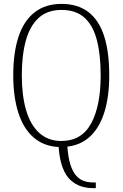

<svg xmlns="http://www.w3.org/2000/svg" viewBox="-20 -745 630 986"><path d="M455 221Q426 221 397 212Q368 203 343 180.5Q318 158 302 116.5Q286 75 281 10Q204 6 152 -39.5Q100 -85 74 -166.5Q48 -248 48 -359Q48 -474 75 -556Q102 -638 157.5 -681.5Q213 -725 296 -725Q379 -725 433.5 -683.5Q488 -642 514.5 -560.5Q541 -479 541 -358Q541 -250 516.5 -170.5Q492 -91 444 -45.5Q396 0 326 8Q330 63 341 98.5Q352 134 369 154.5Q386 175 408.5 183.5Q431 192 459 192H472V221ZM295 -21Q399 -21 448 -111Q497 -201 497 -358Q497 -464 477.5 -539Q458 -614 414 -654Q370 -694 296 -694Q224 -694 179 -653.5Q134 -613 113 -537.5Q92 -462 92 -358Q92 -255 114 -179.5Q136 -104 181.5 -62.5Q227 -21 295 -21Z"/></svg>

Font: Noto Serif Khmer Condensed ExtraLight
Style: Regular
Weight: 250
Width: 3
Designer: Danh Hong and the Monotype Design Team
Foundry: Monotype Imaging Inc.
Version: Version 2.004